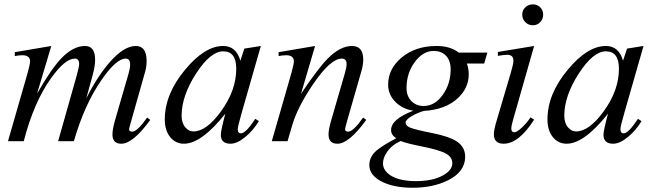

<svg xmlns="http://www.w3.org/2000/svg" viewBox="-20 -656 3040 892"><path d="M678.2 -99.1Q597.7 11.7 543.5 11.7Q502.4 11.7 502.4 -31.2Q502.4 -55.2 514.6 -98.1L577.1 -313.5Q584.5 -338.4 584.5 -355.5Q584.5 -383.8 564 -383.8Q520 -383.8 451.7 -284.7Q372.1 -169.9 323.2 0H250L335 -300.3Q347.7 -345.7 347.7 -358.4Q347.7 -383.8 328.1 -383.8Q282.2 -383.8 217.8 -293.5Q137.7 -182.6 90.3 0H17.1L108.9 -319.3Q119.6 -357.4 119.6 -371.1Q119.6 -399.4 83.5 -399.4Q68.8 -399.4 48.8 -395.5V-413.6L218.3 -442.4L151.9 -220.2Q216.8 -334.5 264.6 -384.8Q319.8 -442.4 375 -442.4Q421.9 -442.4 421.9 -378.4Q421.9 -347.7 410.6 -307.6Q402.3 -275.4 380.9 -199.2Q434.1 -304.2 491.2 -368.7Q556.6 -442.4 610.8 -442.4Q661.1 -442.4 661.1 -372.6Q661.1 -348.1 655.3 -326.2L590.8 -98.1Q579.6 -59.1 579.6 -55.7Q579.6 -44.4 594.7 -44.4Q617.7 -44.4 663.6 -109.9Z M1191.9 -442.4 1104.5 -137.7Q1084.5 -67.4 1084.5 -56.6Q1084.5 -36.6 1099.6 -36.6Q1122.1 -36.6 1166 -104L1182.6 -93.3Q1156.7 -50.3 1120.6 -20.5Q1082 11.7 1050.8 11.7Q1005.9 11.7 1005.9 -29.8Q1005.9 -49.8 1026.9 -127.9Q916 11.7 834.5 11.7Q795.4 11.7 770.5 -19.3Q745.6 -50.3 745.6 -101.1Q745.6 -218.8 839.8 -332Q931.2 -442.4 1017.1 -442.4Q1077.1 -442.4 1096.7 -374L1115.2 -430.2ZM1077.6 -336.9Q1077.6 -417.5 1017.1 -417.5Q957.5 -417.5 890.6 -313.7Q823.7 -210 823.7 -118.2Q823.7 -84 841.8 -63.5Q857.4 -45.4 878.4 -45.4Q939 -45.4 1006.3 -138.2Q1077.6 -235.8 1077.6 -336.9Z M1681.6 -99.1Q1601.1 11.7 1547.9 11.7Q1506.3 11.7 1506.3 -31.2Q1506.3 -55.2 1519 -98.1L1581.5 -313.5Q1590.3 -343.8 1590.3 -357.4Q1590.3 -383.8 1567.9 -383.8Q1515.6 -383.8 1435.1 -265.6Q1363.3 -160.2 1337.9 -75.2L1315.9 0H1242.7L1334.5 -319.3Q1345.2 -357.4 1345.2 -371.1Q1345.2 -399.4 1309.1 -399.4Q1294.4 -399.4 1274.4 -395.5V-413.6L1443.8 -442.4L1378.4 -220.2Q1457.5 -338.4 1502.9 -384.3Q1561 -442.4 1615.2 -442.4Q1667.5 -442.4 1667.5 -379.4Q1667.5 -354 1659.2 -326.2L1593.8 -98.1Q1583 -59.6 1583 -55.7Q1583 -44.4 1597.7 -44.4Q1621.1 -44.4 1667 -109.9Z M2244.1 -411.6 2229.5 -360.8H2148.9Q2157.7 -337.9 2157.7 -310.5Q2157.7 -247.6 2107.4 -200.2Q2049.8 -146.5 1948.7 -140.6Q1917 -130.9 1891.1 -115.7Q1864.3 -99.1 1864.3 -86.4Q1864.3 -71.8 1885.7 -63Q1909.7 -53.2 1989.3 -37.6Q2066.9 -22 2101.1 0.5Q2141.1 26.4 2141.1 72.3Q2141.1 142.6 2059.6 182.6Q1990.2 216.3 1897 216.3Q1812.5 216.3 1755.9 189Q1695.8 159.2 1695.8 110.8Q1695.8 73.7 1727.5 44.9Q1752.4 22.5 1820.8 -13.7Q1796.9 -28.8 1796.9 -51.8Q1796.9 -102.5 1900.4 -141.6Q1850.1 -149.4 1817.4 -182.1Q1783.2 -216.3 1783.2 -262.7Q1783.2 -335.4 1844.7 -387.7Q1909.7 -442.4 2008.3 -442.4Q2071.8 -442.4 2111.3 -411.6ZM2073.7 -334Q2073.7 -376 2050.3 -398.9Q2028.8 -419.4 1995.1 -419.4Q1944.8 -419.4 1906.7 -367.4Q1868.7 -315.4 1868.7 -247.1Q1868.7 -209.5 1891.1 -186.5Q1913.6 -163.6 1947.8 -163.6Q2000.5 -163.6 2037.6 -216.3Q2073.7 -267.1 2073.7 -334ZM2081.5 102.1Q2081.5 73.7 2050.8 56.9Q2020 40 1933.1 22.9Q1869.1 10.3 1841.8 -1Q1801.3 16.6 1778.3 49.8Q1759.3 77.1 1759.3 103Q1759.3 135.3 1793.5 158.2Q1835 185.5 1912.1 185.5Q1991.2 185.5 2039.1 158.2Q2081.5 134.3 2081.5 102.1Z M2503.4 -587.9Q2503.4 -567.4 2489.7 -553Q2476.1 -538.6 2455.6 -538.6Q2435.1 -538.6 2420.7 -553Q2406.2 -567.4 2406.2 -587.9Q2406.2 -608.4 2420.7 -622.1Q2435.1 -635.7 2455.6 -635.7Q2476.1 -635.7 2489.7 -622.1Q2503.4 -608.4 2503.4 -587.9ZM2461.4 -100.1Q2390.1 11.7 2319.8 11.7Q2274.4 11.7 2274.4 -32.7Q2274.4 -52.7 2288.1 -98.1L2353.5 -319.3Q2365.2 -358.4 2365.2 -374Q2365.2 -401.4 2336.9 -401.4Q2322.3 -401.4 2293 -396.5V-414.6L2461.4 -442.4L2363.3 -98.1Q2355.5 -71.3 2355.5 -58.6Q2355.5 -41.5 2369.6 -41.5Q2381.3 -41.5 2404.5 -63.2Q2427.7 -85 2444.8 -110.8Z M2969.7 -442.4 2882.3 -137.7Q2862.3 -67.4 2862.3 -56.6Q2862.3 -36.6 2877.4 -36.6Q2899.9 -36.6 2943.8 -104L2960.4 -93.3Q2934.6 -50.3 2898.4 -20.5Q2859.9 11.7 2828.6 11.7Q2783.7 11.7 2783.7 -29.8Q2783.7 -49.8 2804.7 -127.9Q2693.8 11.7 2612.3 11.7Q2573.2 11.7 2548.3 -19.3Q2523.4 -50.3 2523.4 -101.1Q2523.4 -218.8 2617.7 -332Q2709 -442.4 2794.9 -442.4Q2855 -442.4 2874.5 -374L2893.1 -430.2ZM2855.5 -336.9Q2855.5 -417.5 2794.9 -417.5Q2735.4 -417.5 2668.5 -313.7Q2601.6 -210 2601.6 -118.2Q2601.6 -84 2619.6 -63.5Q2635.3 -45.4 2656.2 -45.4Q2716.8 -45.4 2784.2 -138.2Q2855.5 -235.8 2855.5 -336.9Z"/></svg>

Font: Dai Banna SIL Light
Style: Oblique
Weight: 400
Italic angle: -11°
Designer: Victor Gaultney
Foundry: SIL International
Version: Version 2.000